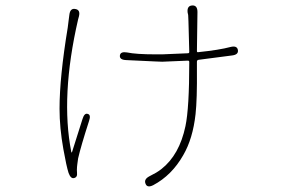

<svg xmlns="http://www.w3.org/2000/svg" viewBox="-20 -606 1040 703"><path d="M541 72Q519 83 513 67Q506 51 526 40L552 26Q562 20 571 13Q637 -39 659 -144Q673 -210 673 -379Q673 -384 668 -384L574 -380Q561 -380 548 -381L442 -386Q417 -387 419 -403Q421 -418 445 -414Q478 -407 550 -407Q562 -407 574 -407L668 -411Q673 -411 673 -416L670 -528Q670 -540 669 -551L667 -560Q664 -585 684 -586Q703 -587 703 -562L701 -419Q701 -414 706 -415Q783 -423 824 -434Q848 -440 851 -423Q854 -406 830 -403L707 -387Q701 -386 701 -380V-353Q702 -242 696 -188Q686 -98 651 -38Q609 36 541 72ZM251 46Q239 49 231 27Q223 2 212 -60Q198 -138 198 -208Q198 -323 228 -505Q230 -517 231 -529L234 -552Q237 -577 256 -573Q275 -570 269 -546L266 -535Q201 -253 241 -50Q242 -45 244 -50L282 -170Q289 -193 301 -189Q314 -186 306 -163Q276 -70 266 -26Q264 -15 263 -4L262 5Q261 16 262 27Q264 43 251 46Z"/></svg>

Font: Resource Han Rounded KR ExtraLight
Style: Regular
Weight: 250
Designer: Cyano Hao (round all glyphs); Ryoko NISHIZUKA 西塚涼子 (kana, bopomofo & ideographs); Paul D. Hunt (Latin, Greek & Cyrillic)
Foundry: Cyano Hao
Version: 0.990